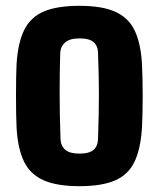

<svg xmlns="http://www.w3.org/2000/svg" viewBox="-20 -630 545 660"><path d="M253 10Q176.5 10 130.5 -10Q84.5 -30 62.8 -74.2Q41 -118.5 37 -191Q36 -210 35.5 -239.2Q35 -268.5 35 -301.2Q35 -334 35.5 -363Q36 -392 37 -410Q41.5 -483.5 63.5 -527.5Q85.5 -571.5 131.2 -590.8Q177 -610 253 -610Q331 -610 376.5 -589.5Q422 -569 443 -525Q464 -481 468 -410Q469 -391 469.8 -361.5Q470.5 -332 470.5 -299.5Q470.5 -267 469.8 -238Q469 -209 468 -191Q463.5 -118.5 442.5 -74.2Q421.5 -30 376 -10Q330.5 10 253 10ZM253 -102Q287.5 -102 302 -115.2Q316.5 -128.5 317 -153Q318.5 -197.5 319.2 -234.2Q320 -271 320 -304.8Q320 -338.5 319.2 -373.2Q318.5 -408 317 -448Q316.5 -472 302 -485Q287.5 -498 253 -498Q219.5 -498 203.8 -484Q188 -470 187 -448Q186 -417.5 185.5 -382.2Q185 -347 185 -309Q185 -271 185.8 -231.8Q186.5 -192.5 188 -153Q189 -128.5 204.2 -115.2Q219.5 -102 253 -102Z"/></svg>

Font: Big Shoulders Text Thin Black
Style: Regular
Weight: 900
Version: Version 2.002